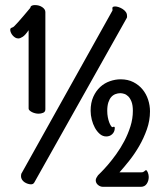

<svg xmlns="http://www.w3.org/2000/svg" viewBox="-20 -720 646 750"><path d="M418.9 -678.2Q419.9 -679.7 419.4 -683.1Q418.9 -686.5 418.9 -688Q418.9 -692.4 422.6 -693.6Q426.3 -694.8 430.2 -694.8Q436 -694.8 443.8 -692.1Q451.7 -689.5 459 -684.8Q466.3 -680.2 471.2 -673.6Q476.1 -667 476.1 -659.2Q476.1 -656.7 476.3 -654.3Q476.6 -651.9 474.1 -647.9L113.8 -6.8Q111.3 -2.9 108.2 -1.5Q105 0 101.1 0Q95.2 0 88.4 -2.2Q81.5 -4.4 75.7 -8.3Q69.8 -12.2 65.9 -18.3Q62 -24.4 62 -32.2Q62 -34.7 62.7 -38.8Q63.5 -43 65.9 -45.9ZM91.8 -602.1Q78.6 -582.5 68.6 -576.2Q58.6 -569.8 51.8 -569.8Q44.9 -569.8 39.3 -573.2Q33.7 -576.7 29.3 -581.8Q24.9 -586.9 22.5 -592.8Q20 -598.6 20 -603Q20 -606.9 21.2 -608.6Q22.5 -610.4 24.7 -611.3Q26.9 -612.3 29.5 -613.3Q32.2 -614.3 35.2 -617.2Q40 -621.6 50.3 -633.1Q60.5 -644.5 71.3 -657.2Q84 -671.9 98.1 -689Q99.6 -700.2 116.2 -700.2Q133.3 -700.2 145.3 -691.9Q157.2 -683.6 157.2 -672.9V-293Q157.2 -283.2 148.7 -279.5Q140.1 -275.9 130.9 -275.9Q124 -275.9 117.2 -277.6Q110.4 -279.3 104.7 -282.2Q99.1 -285.2 95.5 -288.6Q91.8 -292 91.8 -295.9ZM532.2 -46.9Q536.6 -46.9 539.3 -48.1Q542 -49.3 543.9 -51Q545.9 -52.7 547.4 -54Q548.8 -55.2 550.8 -55.2Q552.2 -55.2 554.2 -52.5Q556.2 -49.8 557.6 -45.9Q559.1 -42 560.1 -37.4Q561 -32.7 561 -28.8Q561 -13.7 553.2 -2Q545.4 9.8 529.8 9.8H382.8Q371.6 9.8 362.8 2.4Q354 -4.9 354 -16.1Q354 -20.5 356.9 -25.9Q359.9 -31.2 362.8 -35.2Q364.7 -37.1 375.7 -48.1Q386.7 -59.1 401.9 -76.7Q417 -94.2 434.1 -117.9Q451.2 -141.6 465.6 -168.9Q480 -196.3 489.5 -226.3Q499 -256.3 499 -287.1Q499 -309.1 493.7 -322.8Q488.3 -336.4 480.7 -343.8Q473.1 -351.1 464.8 -353.5Q456.5 -356 450.2 -356Q440.4 -356 431.2 -352.5Q421.9 -349.1 414.8 -341.3Q407.7 -333.5 403.3 -320.1Q398.9 -306.6 398.9 -287.1Q398.9 -273.9 401.1 -262.5Q403.3 -251 406.5 -242.4Q409.7 -233.9 413.1 -228.8Q416.5 -223.6 418.9 -223.1Q423.3 -225.6 426.3 -224.6Q429.2 -223.6 428.2 -216.8Q427.2 -204.1 418 -195.6Q408.7 -187 395 -187Q381.3 -187 370.1 -196.5Q358.9 -206.1 350.8 -220.7Q342.8 -235.4 338.4 -252.9Q334 -270.5 334 -287.1Q334 -318.8 344.5 -342Q355 -365.2 371.6 -380.4Q388.2 -395.5 409.2 -402.8Q430.2 -410.2 451.2 -410.2Q479.5 -410.2 501 -399.2Q522.5 -388.2 536.9 -370.6Q551.3 -353 558.6 -330.6Q565.9 -308.1 565.9 -285.2Q565.9 -249 553.7 -214.6Q541.5 -180.2 523.7 -149.4Q505.9 -118.7 485.1 -92.5Q464.4 -66.4 446.8 -46.9Z"/></svg>

Font: Grand Hotel
Style: Regular
Weight: 400
Designer: Brian J. Bonislawsky & Jim Lyles for Astigmatic (AOETI)
Foundry: Astigmatic (AOETI)
Version: Version 001.000